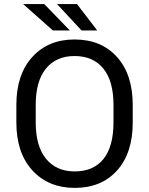

<svg xmlns="http://www.w3.org/2000/svg" viewBox="-20 -915 735 945"><path d="M633.3 -397.9V-312.5Q633.3 -161.6 556.2 -75.9Q479 9.8 347.7 9.8Q218.3 9.8 139.4 -76.4Q60.5 -162.6 60.5 -312.5V-397.9Q60.5 -548.3 138.9 -634.5Q217.3 -720.7 346.7 -720.7Q478 -720.7 555.7 -634.8Q633.3 -548.8 633.3 -397.9ZM538.6 -312.5V-398.9Q538.6 -516.1 488.5 -577.6Q438.5 -639.2 346.7 -639.2Q256.3 -639.2 206.1 -577.4Q155.8 -515.6 155.8 -398.9V-312.5Q155.8 -195.8 206.5 -133.5Q257.3 -71.3 347.7 -71.3Q440.4 -71.3 489.5 -132.8Q538.6 -194.3 538.6 -312.5ZM93.8 -895H197.8L323.7 -765.1H240.2ZM260.7 -895H358.9L458.5 -765.1H381.3Z"/></svg>

Font: Bert Sans Medium
Style: Regular
Weight: 500
Designer: Christian Robertson, Adam Twardoch, & Cristiano Sobral
Foundry: Google
Version: Version 12.135;January 10, 2020;FontCreator 12.0.0.2547 64-b